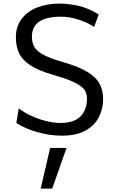

<svg xmlns="http://www.w3.org/2000/svg" viewBox="-20 -762 654 1094"><path d="M332 11Q265.5 11 194.5 -8.8Q123.5 -28.5 73 -61.5L87 -144.5Q120 -119 161.2 -100.5Q202.5 -82 245.2 -71.8Q288 -61.5 324.5 -61.5Q402 -61.5 438.8 -99Q475.5 -136.5 475.5 -200.5Q475.5 -219 469.2 -235.5Q463 -252 443.8 -268Q424.5 -284 386 -300.5Q347.5 -317 283 -335.5Q197.5 -360 151 -391.2Q104.5 -422.5 87 -462.8Q69.5 -503 70.5 -554.5Q71.5 -612 103 -654Q134.5 -696 189.8 -718.8Q245 -741.5 318 -741.5Q369.5 -741.5 427 -728.8Q484.5 -716 542.5 -679.5L516.5 -609Q474.5 -635.5 424.5 -651.2Q374.5 -667 328 -667Q166.5 -667 162 -560Q160.5 -526 172.8 -500Q185 -474 223.2 -452.2Q261.5 -430.5 338 -408.5Q432 -381.5 481.5 -350Q531 -318.5 549.2 -281Q567.5 -243.5 567.5 -197.5Q567.5 -140.5 542.5 -93Q517.5 -45.5 465.5 -17.2Q413.5 11 332 11ZM212 312.5 265.5 81H359L277.5 312.5Z"/></svg>

Font: Mooli
Style: Regular
Weight: 400
Designer: Vernon Adams
Foundry: Vernon Adams
Version: Version 1.000; ttfautohint (v1.8.4.7-5d5b);gftools[0.9.33]